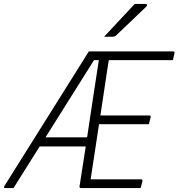

<svg xmlns="http://www.w3.org/2000/svg" viewBox="-46 -963 913 983"><path d="M23 0H-18Q-31 0 -22 -13Q85 -185 193.5 -356.5Q302 -528 409 -700H839Q850 -700 847 -689Q845 -679 843 -672Q841 -665 839 -655H511Q509 -644 507.5 -633Q506 -622 504 -611Q495 -551 486 -491.5Q477 -432 468 -372H717Q728 -372 725 -361Q723 -353 720.5 -344Q718 -335 716 -327H461Q450 -256 439.5 -185.5Q429 -115 418 -45H675Q686 -45 683 -34Q681 -26 678.5 -17Q676 -8 674 0H370Q360 0 361 -8Q369 -59 377 -110.5Q385 -162 393 -213H157Q124 -160 90 -106.5Q56 -53 23 0ZM435 -655 424 -637Q365 -543 305.5 -448.5Q246 -354 187 -260H400Q415 -360 430 -459.5Q445 -559 460 -655ZM644 -943H699Q705 -943 706.5 -938Q708 -933 702 -928Q678 -906 661.5 -889.5Q645 -873 629.5 -858.5Q614 -844 595.5 -826.5Q577 -809 550 -783Q542 -775 531 -775H487Q528 -819 564.5 -858Q601 -897 644 -943Z"/></svg>

Font: Recursive Sn Lnr St Lt
Style: Italic
Weight: 300
Italic angle: -15°
Version: Version 1.079;hotconv 1.0.112;makeotfexe 2.5.65598; ttfautoh